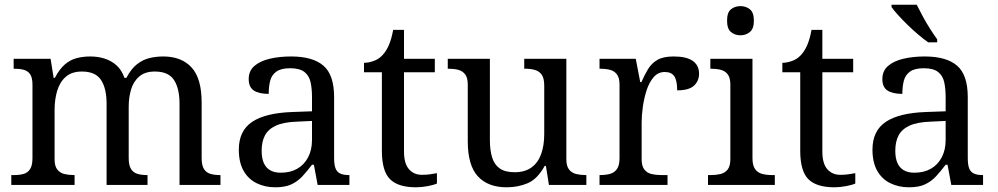

<svg xmlns="http://www.w3.org/2000/svg" viewBox="-20 -786 4241 816"><path d="M28 0V-42H41Q64 -42 81 -47Q98 -52 108 -67.5Q118 -83 118 -114V-426Q118 -456 108 -470.5Q98 -485 80.5 -489.5Q63 -494 41 -494H38V-536H195L208 -455H213Q233 -493 256 -512.5Q279 -532 306 -539Q333 -546 364 -546Q396 -546 424.5 -537Q453 -528 475 -508.5Q497 -489 509 -455H517Q537 -493 561.5 -512.5Q586 -532 614.5 -539Q643 -546 674 -546Q751 -546 794 -499.5Q837 -453 837 -350V-114Q837 -83 847 -67.5Q857 -52 874.5 -47Q892 -42 914 -42H917V0H743V-345Q743 -410 719.5 -446Q696 -482 638 -482Q597 -482 572.5 -461.5Q548 -441 537.5 -407Q527 -373 527 -333V-114Q527 -83 537 -67.5Q547 -52 564.5 -47Q582 -42 604 -42H607V0H433V-345Q433 -410 409.5 -446Q386 -482 328 -482Q285 -482 259.5 -459.5Q234 -437 223 -400Q212 -363 212 -320V-109Q212 -80 223.5 -65.5Q235 -51 253.5 -46.5Q272 -42 294 -42H297V0Z M1150 10Q1106 10 1070.5 -7.5Q1035 -25 1015 -60.5Q995 -96 995 -150Q995 -230 1051.5 -268Q1108 -306 1223 -310L1306 -313V-373Q1306 -409 1300 -436.5Q1294 -464 1274 -480Q1254 -496 1213 -496Q1175 -496 1155 -482Q1135 -468 1128.5 -443.5Q1122 -419 1122 -387Q1080 -387 1058.5 -401.5Q1037 -416 1037 -450Q1037 -485 1061.5 -506Q1086 -527 1127 -536.5Q1168 -546 1217 -546Q1309 -546 1354.5 -507Q1400 -468 1400 -373V-114Q1400 -86 1406 -70.5Q1412 -55 1426 -48.5Q1440 -42 1462 -42H1465V0H1330L1314 -86H1306Q1285 -58 1265 -36.5Q1245 -15 1218.5 -2.5Q1192 10 1150 10ZM1173 -52Q1214 -52 1243.5 -69Q1273 -86 1289.5 -117.5Q1306 -149 1306 -191V-272L1242 -269Q1185 -267 1152.5 -252Q1120 -237 1106 -210.5Q1092 -184 1092 -145Q1092 -114 1101 -93.5Q1110 -73 1128 -62.5Q1146 -52 1173 -52Z M1748 10Q1672 10 1637.5 -24.5Q1603 -59 1603 -145V-479H1527V-519Q1545 -519 1567 -526.5Q1589 -534 1605 -551Q1622 -569 1633 -595Q1644 -621 1651 -659H1697V-536H1828V-479H1697V-142Q1697 -91 1718 -67Q1739 -43 1773 -43Q1791 -43 1806 -45Q1821 -47 1837 -50V-6Q1824 0 1798 5Q1772 10 1748 10Z M2133 10Q2054 10 2011 -36.5Q1968 -83 1968 -186V-426Q1968 -456 1956.5 -470.5Q1945 -485 1926.5 -489.5Q1908 -494 1886 -494H1883V-536H2062V-191Q2062 -148 2071.5 -117Q2081 -86 2104 -70Q2127 -54 2167 -54Q2211 -54 2239 -74.5Q2267 -95 2280 -131.5Q2293 -168 2293 -216V-422Q2293 -454 2282 -469Q2271 -484 2252.5 -489Q2234 -494 2211 -494H2208V-536H2387V-109Q2387 -80 2398.5 -65.5Q2410 -51 2428.5 -46.5Q2447 -42 2469 -42H2472V0H2313L2300 -81H2295Q2264 -25 2223 -7.5Q2182 10 2133 10Z M2528 0V-42H2531Q2554 -42 2572.5 -47Q2591 -52 2602 -67.5Q2613 -83 2613 -114V-426Q2613 -456 2601.5 -470.5Q2590 -485 2571.5 -489.5Q2553 -494 2531 -494H2528V-536H2682L2701 -437H2706Q2719 -467 2734 -492Q2749 -517 2774 -531.5Q2799 -546 2843 -546Q2898 -546 2924.5 -527Q2951 -508 2951 -473Q2951 -442 2929.5 -422Q2908 -402 2858 -402Q2858 -443 2846 -461.5Q2834 -480 2805 -480Q2777 -480 2758 -458Q2739 -436 2728 -402Q2717 -368 2712 -331.5Q2707 -295 2707 -266V-109Q2707 -80 2718.5 -65.5Q2730 -51 2748.5 -46.5Q2767 -42 2789 -42H2817V0Z M2989 0V-42H3002Q3024 -42 3042.5 -46.5Q3061 -51 3072.5 -65.5Q3084 -80 3084 -109V-426Q3084 -456 3072.5 -470.5Q3061 -485 3042.5 -489.5Q3024 -494 3002 -494H2999V-536H3178V-114Q3178 -83 3189 -67.5Q3200 -52 3219 -47Q3238 -42 3260 -42H3273V0ZM3127 -636Q3103 -636 3086.5 -650Q3070 -664 3070 -698Q3070 -733 3086.5 -746.5Q3103 -760 3127 -760Q3150 -760 3167 -746.5Q3184 -733 3184 -698Q3184 -664 3167 -650Q3150 -636 3127 -636Z M3526 10Q3450 10 3415.5 -24.5Q3381 -59 3381 -145V-479H3305V-519Q3323 -519 3345 -526.5Q3367 -534 3383 -551Q3400 -569 3411 -595Q3422 -621 3429 -659H3475V-536H3606V-479H3475V-142Q3475 -91 3496 -67Q3517 -43 3551 -43Q3569 -43 3584 -45Q3599 -47 3615 -50V-6Q3602 0 3576 5Q3550 10 3526 10Z M3843 10Q3799 10 3763.5 -7.5Q3728 -25 3708 -60.5Q3688 -96 3688 -150Q3688 -230 3744.5 -268Q3801 -306 3916 -310L3999 -313V-373Q3999 -409 3993 -436.5Q3987 -464 3967 -480Q3947 -496 3906 -496Q3868 -496 3848 -482Q3828 -468 3821.5 -443.5Q3815 -419 3815 -387Q3773 -387 3751.5 -401.5Q3730 -416 3730 -450Q3730 -485 3754.5 -506Q3779 -527 3820 -536.5Q3861 -546 3910 -546Q4002 -546 4047.5 -507Q4093 -468 4093 -373V-114Q4093 -86 4099 -70.5Q4105 -55 4119 -48.5Q4133 -42 4155 -42H4158V0H4023L4007 -86H3999Q3978 -58 3958 -36.5Q3938 -15 3911.5 -2.5Q3885 10 3843 10ZM3866 -52Q3907 -52 3936.5 -69Q3966 -86 3982.5 -117.5Q3999 -149 3999 -191V-272L3935 -269Q3878 -267 3845.5 -252Q3813 -237 3799 -210.5Q3785 -184 3785 -145Q3785 -114 3794 -93.5Q3803 -73 3821 -62.5Q3839 -52 3866 -52ZM3925 -606Q3905 -620 3882 -639.5Q3859 -659 3836.5 -681Q3814 -703 3796 -723Q3778 -743 3769 -756V-766H3876Q3887 -744 3901.5 -717Q3916 -690 3932.5 -664Q3949 -638 3963 -619V-606Z"/></svg>

Font: Noto Serif Tibetan
Style: Regular
Weight: 400
Designer: Monotype Design Team
Foundry: Monotype Imaging Inc.
Version: Version 2.103